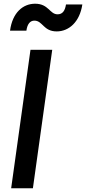

<svg xmlns="http://www.w3.org/2000/svg" viewBox="-20 -1013 463 1033"><path d="M40 0H157L261 -745H144ZM34 -848H122C127 -884 142 -902 165 -902C210 -902 213 -844 285 -844C351 -844 409 -895 423 -989H335C330 -956 317 -936 290 -936C247 -936 242 -993 169 -993C104 -993 47 -946 34 -848Z"/></svg>

Font: Mluvka SemiBold
Style: Italic
Weight: 600
Italic angle: -8°
Designer: Modified by Jiří Krblich, Original typeface by Gumpita Rahayu
Foundry: Gumpita Rahayu & Jiří Krblich
Version: Version 2.000;Glyphs 3.1.1 (3134)